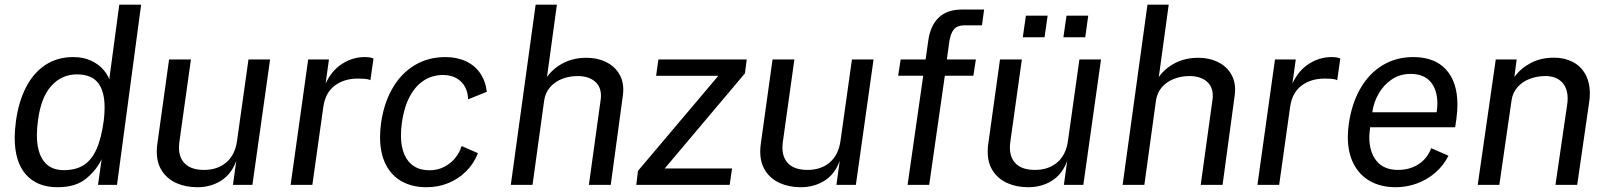

<svg xmlns="http://www.w3.org/2000/svg" viewBox="-20 -774 6731 804"><path d="M41.5 -197.5Q41.5 -225 46.5 -265Q57.5 -347.5 88.8 -408.2Q120 -469 170 -502Q220 -535 286.5 -535Q330 -535 361.8 -519.8Q393.5 -504.5 412 -483.2Q430.5 -462 437.5 -441.5L479.5 -754.5H571L470 0H390.5L405.5 -107.5Q385 -63 341.2 -26.5Q297.5 10 221 10Q135.5 10 88.5 -43.2Q41.5 -96.5 41.5 -197.5ZM134.5 -208.5Q134.5 -137.5 163 -99.5Q191.5 -61.5 247 -61.5Q297.5 -61.5 330.8 -82.8Q364 -104 384.2 -149.5Q404.5 -195 414.5 -269Q418 -296.5 418 -324Q418 -392.5 390.2 -427.5Q362.5 -462.5 302 -462.5Q238.5 -462.5 195 -414.5Q151.5 -366.5 139 -269Q134.5 -237 134.5 -208.5Z M636.5 -139Q636.5 -155 638.5 -169L688 -525H779.5L731 -178.5Q729.5 -166.5 729.5 -155.5Q729.5 -112 756 -87.2Q782.5 -62.5 834.5 -62.5Q890.5 -62.5 927.2 -93.5Q964 -124.5 972.5 -183.5L1020.5 -525H1111L1037 0H955.5L969.5 -100.5Q949 -44.5 905.5 -17.2Q862 10 806.5 10Q758 10 719.5 -7Q681 -24 658.8 -57.5Q636.5 -91 636.5 -139Z M1270.5 -525H1357.5L1343.5 -424Q1368.5 -478.5 1412.8 -506.8Q1457 -535 1507 -535Q1533 -535 1544 -528.5L1531 -438Q1525.5 -441.5 1515 -443Q1504.5 -444.5 1495 -444.5Q1489.5 -445 1479 -445Q1421 -445 1381.8 -415.5Q1342.5 -386 1334 -327L1288 0H1197Z M1845 -535Q1893.5 -535 1931 -517.5Q1968.5 -500 1991 -467Q2013.5 -434 2018.5 -389.5L1942.5 -359H1940Q1939.5 -387.5 1927.2 -410.2Q1915 -433 1891.5 -446.5Q1868 -460 1835 -460Q1792 -460 1756.5 -438Q1721 -416 1696.8 -371.5Q1672.5 -327 1663 -261.5Q1659 -231 1659 -208Q1659 -138.5 1689.5 -99.8Q1720 -61 1779 -61Q1811.5 -61 1839 -74.8Q1866.5 -88.5 1885.5 -111.5Q1904.5 -134.5 1912.5 -161.5H1915.5L1981.5 -132.5Q1964 -88.5 1931.8 -56.5Q1899.5 -24.5 1857 -7.2Q1814.5 10 1766.5 10Q1707 10 1663.2 -14Q1619.5 -38 1595.5 -85.2Q1571.5 -132.5 1571.5 -200Q1571.5 -229 1576 -261Q1588 -343 1623.8 -404.8Q1659.5 -466.5 1716.2 -500.8Q1773 -535 1845 -535Z M2223 -754.5H2312L2270.5 -451.5Q2295.5 -487 2337.8 -509.5Q2380 -532 2436.5 -532Q2480.5 -532 2515.5 -515.5Q2550.5 -499 2570.2 -468.8Q2590 -438.5 2590 -399Q2590 -388 2588.5 -376L2537.5 0H2446L2495.5 -358Q2496.5 -363.5 2496.5 -374Q2496.5 -412 2470 -433.8Q2443.5 -455.5 2399 -455.5Q2364.5 -455.5 2334 -443.8Q2303.5 -432 2283.2 -408.5Q2263 -385 2258.5 -352L2210 0H2119Z M2651.5 -58.5 2988 -456.5H2727.5L2737 -525H3107L3099.5 -467L2763.5 -68.5H3045.5L3035.5 0H2644.5Z M3163.5 -139Q3163.5 -155 3165.5 -169L3215 -525H3306.5L3258 -178.5Q3256.5 -166.5 3256.5 -155.5Q3256.5 -112 3283 -87.2Q3309.5 -62.5 3361.5 -62.5Q3417.5 -62.5 3454.2 -93.5Q3491 -124.5 3499.5 -183.5L3547.5 -525H3638L3564 0H3482.5L3496.5 -100.5Q3476 -44.5 3432.5 -17.2Q3389 10 3333.5 10Q3285 10 3246.5 -7Q3208 -24 3185.8 -57.5Q3163.5 -91 3163.5 -139Z M3846 -457H3741L3751.5 -525H3856L3867.5 -606.5Q3877 -669 3912 -701.5Q3947 -734 4007.5 -734H4101L4092 -668H4019Q3989 -668 3974.8 -651.5Q3960.5 -635 3955 -598.5L3945 -525H4066.5L4056 -457H3936.5L3871 0H3780.5Z M4116 -139Q4116 -155 4118 -169L4167.5 -525H4259L4210.5 -178.5Q4209 -166.5 4209 -155.5Q4209 -112 4235.5 -87.2Q4262 -62.5 4314 -62.5Q4370 -62.5 4406.8 -93.5Q4443.5 -124.5 4452 -183.5L4500 -525H4590.5L4516.5 0H4435L4449 -100.5Q4428.5 -44.5 4385 -17.2Q4341.5 10 4286 10Q4237.5 10 4199 -7Q4160.5 -24 4138.2 -57.5Q4116 -91 4116 -139ZM4446 -708.5H4537L4524.5 -618H4433ZM4276 -708.5H4367L4354 -618H4263Z M4785 -754.5H4874L4832.5 -451.5Q4857.5 -487 4899.8 -509.5Q4942 -532 4998.5 -532Q5042.5 -532 5077.5 -515.5Q5112.5 -499 5132.2 -468.8Q5152 -438.5 5152 -399Q5152 -388 5150.5 -376L5099.5 0H5008L5057.5 -358Q5058.5 -363.5 5058.5 -374Q5058.5 -412 5032 -433.8Q5005.5 -455.5 4961 -455.5Q4926.5 -455.5 4896 -443.8Q4865.5 -432 4845.2 -408.5Q4825 -385 4820.5 -352L4772 0H4681Z M5319 -525H5406L5392 -424Q5417 -478.5 5461.2 -506.8Q5505.5 -535 5555.5 -535Q5581.5 -535 5592.5 -528.5L5579.5 -438Q5574 -441.5 5563.5 -443Q5553 -444.5 5543.5 -444.5Q5538 -445 5527.5 -445Q5469.5 -445 5430.2 -415.5Q5391 -386 5382.5 -327L5336.5 0H5245.5Z M5897.5 -535Q5988 -535 6035.5 -482.5Q6083 -430 6083 -336Q6083 -307.5 6078.5 -275L6073.5 -241H5717.5Q5714 -215.5 5714 -199Q5714 -137 5744.5 -99.8Q5775 -62.5 5834.5 -62.5Q5883 -62.5 5920 -86.2Q5957 -110 5973 -153.5L6045.5 -122Q6024.5 -80 5989.5 -50.2Q5954.5 -20.5 5912 -5.2Q5869.5 10 5825 10Q5763.5 10 5718.2 -15Q5673 -40 5648.5 -87.5Q5624 -135 5624 -200.5Q5624 -227.5 5628.5 -257.5Q5640.5 -340.5 5676.5 -403.2Q5712.5 -466 5769.2 -500.5Q5826 -535 5897.5 -535ZM5996 -304Q5999 -323 5999 -340.5Q5999 -397.5 5970.8 -431Q5942.5 -464.5 5886.5 -464.5Q5842.5 -464.5 5808.2 -441.5Q5774 -418.5 5753 -381.8Q5732 -345 5726.5 -304Z M6243.5 -525H6331L6321.5 -452Q6349 -488.5 6390.5 -510.5Q6432 -532.5 6488 -532.5Q6531 -532.5 6565 -515.2Q6599 -498 6618.2 -464Q6637.5 -430 6637.5 -382Q6637.5 -364.5 6634.5 -345L6584.5 0H6493.5L6542.5 -336Q6544.5 -348 6544.5 -361.5Q6544.5 -406.5 6519.5 -431Q6494.5 -455.5 6451.5 -455.5Q6417 -455.5 6386.2 -444Q6355.5 -432.5 6334.8 -409.2Q6314 -386 6309.5 -353L6258.5 0H6168Z"/></svg>

Font: 1883 Sans
Style: Italic
Weight: 400
Italic angle: -8°
Designer: 1883 Sans project is a fork of Public Sans.
Version: Version 1.009